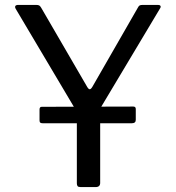

<svg xmlns="http://www.w3.org/2000/svg" viewBox="-20 -762 715 782"><path d="M624 -742Q631 -742 633.5 -738Q636 -734 632 -728L394 -330Q390 -324 389 -318Q388 -312 388 -297V-17Q388 0 369 0H309Q299 0 296 -4Q293 -8 293 -15V-293Q293 -303 291 -308Q289 -313 285 -320L44 -726Q40 -733 42.5 -737.5Q45 -742 55 -742H127Q136 -742 140 -739.5Q144 -737 148 -730L334 -410Q340 -399 345 -398.5Q350 -398 356 -408L541 -730Q545 -738 549 -740Q553 -742 562 -742H624ZM154 -260Q147 -260 144 -262.5Q141 -265 141 -272V-316Q141 -327 150 -327L523 -328Q533 -328 533 -318V-274Q533 -260 517 -260Z"/></svg>

Font: Libre Franklin
Style: Regular
Weight: 400
Designer: Pablo Impallari, Rodrigo Fuenzalida, Nhung Nguyen
Foundry: Impallari Type
Version: Version 3.000